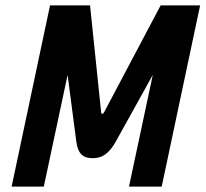

<svg xmlns="http://www.w3.org/2000/svg" viewBox="-20 -690 760 710"><path d="M165 -670 23 0H142L230 -413L262 -168C268 -121 287 -105 323 -105C357 -105 383 -121 409 -168L545 -413L457 0H578L720 -670H574L365 -275C361 -267 354 -267 354 -275L313 -670Z"/></svg>

Font: LT Wave Mono Bold
Style: Italic
Weight: 700
Designer: Daniel Lyons
Version: Version 2.5 (Glyphs App)